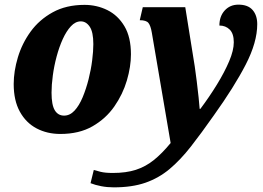

<svg xmlns="http://www.w3.org/2000/svg" viewBox="-20 -567 1133 827"><path d="M470 240Q442 240 416 235Q390 230 370 222L384 165Q393 168 413 173Q433 178 466 178Q523 178 565 164.5Q607 151 642.5 122.5Q678 94 715 49L634 -426Q629 -456 619.5 -468Q610 -480 582 -480L595 -536H778L819 -280Q823 -253 827.5 -216.5Q832 -180 835.5 -147Q839 -114 840 -98H843Q882 -150 914.5 -203Q947 -256 967 -303Q987 -350 987 -385Q987 -422 969.5 -439.5Q952 -457 925 -457Q925 -497 948 -522Q971 -547 1007 -547Q1048 -547 1068 -524Q1088 -501 1088 -463Q1088 -385 1038.5 -289Q989 -193 901 -70Q847 7 802 64.5Q757 122 710.5 161Q664 200 606.5 220Q549 240 470 240ZM240 10Q183 10 137.5 -14Q92 -38 65.5 -86Q39 -134 39 -205Q39 -260 57 -320Q75 -380 112 -431Q149 -482 207 -514Q265 -546 344 -546Q397 -546 442.5 -523.5Q488 -501 516 -454Q544 -407 544 -333Q544 -280 526.5 -220.5Q509 -161 472.5 -108.5Q436 -56 378.5 -23Q321 10 240 10ZM256 -69Q281 -69 301 -90.5Q321 -112 336 -148Q351 -184 361.5 -225.5Q372 -267 377 -307Q382 -347 382 -377Q382 -429 366.5 -452Q351 -475 328 -475Q305 -475 285.5 -454Q266 -433 250.5 -399Q235 -365 224 -324Q213 -283 207.5 -242Q202 -201 202 -168Q202 -115 216 -92Q230 -69 256 -69Z"/></svg>

Font: Noto Serif SemiCondensed ExtraBold
Style: Italic
Weight: 800
Width: 4
Italic angle: -12°
Designer: Monotype Design Team
Foundry: Monotype Imaging Inc.
Version: Version 2.014; ttfautohint (v1.8.4.7-5d5b)